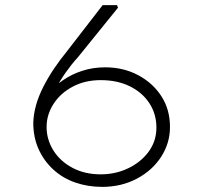

<svg xmlns="http://www.w3.org/2000/svg" viewBox="-20 -720 798 750"><path d="M379 10Q323 10 274 -7Q225 -24 188 -58Q151 -92 130.5 -138Q110 -184 110 -240Q111 -275 121 -310Q131 -345 149 -380.5Q167 -416 190.5 -451Q214 -486 241 -519L381 -700H437L441 -690L284 -496Q261 -471 237.5 -438Q214 -405 191.5 -362Q169 -319 147 -266L132 -300Q144 -330 168.5 -357Q193 -384 226.5 -407Q260 -430 301.5 -443.5Q343 -457 391 -457Q462 -457 519.5 -426.5Q577 -396 610.5 -344Q644 -292 644 -224Q644 -161 609.5 -107.5Q575 -54 514.5 -22Q454 10 379 10ZM373 -39Q432 -39 481.5 -63Q531 -87 561 -128Q591 -169 591 -222Q591 -274 564 -316Q537 -358 488 -382.5Q439 -407 373 -407Q312 -407 264 -381.5Q216 -356 189 -314Q162 -272 162 -224Q162 -175 188.5 -132.5Q215 -90 263 -64.5Q311 -39 373 -39Z"/></svg>

Font: Lexend Peta ExtraLight
Style: Regular
Weight: 250
Version: Version 1.007